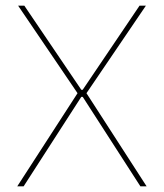

<svg xmlns="http://www.w3.org/2000/svg" viewBox="-20 -659 580 679"><path d="M63.5 0H41L256.5 -333V-326L44 -639H66L267.5 -341.5H272.5L473.5 -639H496L283.5 -326V-333L498.5 0H476.5L272.5 -316.5H267.5Z"/></svg>

Font: Anek Kannada Medium Thin
Style: Regular
Weight: 250
Version: Version 1.003